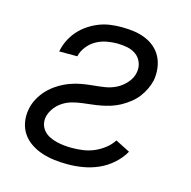

<svg xmlns="http://www.w3.org/2000/svg" viewBox="-87 -628 724 726"><g transform="rotate(15 275.0 -265.0)"><path d="M239 12Q212 12 187 9Q162 6 138.5 -1.5Q115 -9 94.5 -22.5Q74 -36 60.5 -55.5Q47 -75 42.5 -100Q38 -125 43 -151Q47 -173 58.5 -194Q70 -215 86.5 -232Q103 -249 124 -262Q145 -275 166.5 -283Q188 -291 210.5 -295Q233 -299 255.5 -301Q278 -303 300.5 -306.5Q323 -310 344 -320.5Q365 -331 381.5 -350Q398 -369 402 -391Q406 -411 399 -429.5Q392 -448 377 -459Q362 -470 342.5 -474Q323 -478 303 -478Q282 -478 261 -474Q240 -470 221 -459.5Q202 -449 187.5 -430.5Q173 -412 169 -392H98Q102 -414 112 -435Q122 -456 137.5 -474Q153 -492 173 -505.5Q193 -519 214.5 -527.5Q236 -536 258 -539Q280 -542 302 -542Q326 -542 349.5 -539Q373 -536 394.5 -527.5Q416 -519 433 -504.5Q450 -490 460 -470.5Q470 -451 473 -427.5Q476 -404 472 -380Q468 -362 459.5 -344Q451 -326 439 -310.5Q427 -295 411 -282.5Q395 -270 378 -260.5Q361 -251 342 -245Q323 -239 304.5 -235.5Q286 -232 267.5 -230Q249 -228 230.5 -225.5Q212 -223 193.5 -218Q175 -213 158 -202Q141 -191 129 -174.5Q117 -158 113 -140Q110 -124 114 -110Q118 -96 127.5 -85.5Q137 -75 150.5 -68.5Q164 -62 178.5 -58.5Q193 -55 208 -53.5Q223 -52 239 -52Q260 -52 281.5 -55Q303 -58 323.5 -66.5Q344 -75 363 -89.5Q382 -104 394 -123L451 -94Q436 -67 411 -45Q386 -23 357 -10.5Q328 2 298 7Q268 12 239 12Z"/></g></svg>

Font: Lode Term
Style: Italic
Weight: 400
Italic angle: -11°
Monospace: yes
Designer: Belleve Invis
Foundry: Belleve Invis
Version: Version 29.2.0